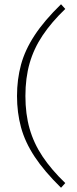

<svg xmlns="http://www.w3.org/2000/svg" viewBox="-20 -762 362 903"><path d="M99.5 -310.5Q99.5 -226 119.2 -156.8Q139 -87.5 180.5 -25.5Q222 36.5 287 99L267 121Q188 43.5 142.8 -25.2Q97.5 -94 78.8 -163.2Q60 -232.5 60 -310.5Q60 -388.5 78.8 -457.8Q97.5 -527 142.8 -596Q188 -665 267 -742L287 -720Q222 -657.5 180.5 -595.5Q139 -533.5 119.2 -464.2Q99.5 -395 99.5 -310.5Z"/></svg>

Font: Newsreader 6pt ExtraLight
Style: Regular
Weight: 275
Designer: Hugues Gentile
Foundry: Production Type
Version: Version 1.003; ttfautohint (v1.8.3)